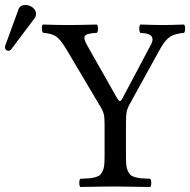

<svg xmlns="http://www.w3.org/2000/svg" viewBox="-54 -745 761 767"><path d="M449.2 -122.1Q449.2 -100.6 450.4 -86.7Q451.7 -72.8 456.5 -62.3Q461.4 -51.8 467 -46.4Q472.7 -41 485.4 -37.4Q498 -33.7 510.5 -32.7Q522.9 -31.7 545.9 -30.8Q550.3 -26.4 550.3 -14.4Q550.3 -2.4 545.9 2Q446.3 0 407.2 0Q364.7 0 267.1 2Q262.7 -2.4 262.7 -14.4Q262.7 -26.4 267.1 -30.8Q290 -31.7 302.5 -32.7Q314.9 -33.7 327.6 -37.4Q340.3 -41 345.9 -46.4Q351.6 -51.8 356.4 -62.3Q361.3 -72.8 362.5 -86.7Q363.8 -100.6 363.8 -122.1V-249Q363.8 -276.9 360.1 -290.8Q356.4 -304.7 342.8 -326.2L211.9 -546.9Q187 -588.4 169.4 -599.9Q151.9 -611.3 118.2 -613.8Q113.8 -618.2 113.3 -630.4Q112.8 -642.6 117.2 -647Q176.8 -645 219.2 -645Q260.7 -645 333 -647Q337.4 -642.6 337.4 -630.4Q337.4 -618.2 333 -613.8Q291.5 -611.8 284.9 -601.1Q278.3 -590.3 296.9 -559.1L413.1 -354Q421.4 -340.8 424.8 -340.8Q428.7 -340.8 435.1 -352.1L545.9 -561Q557.6 -580.6 554.9 -591.8Q552.2 -603 541.3 -607.7Q530.3 -612.3 506.8 -613.8Q502.4 -618.2 502.4 -630.4Q502.4 -642.6 506.8 -647Q571.3 -645 598.1 -645Q625.5 -645 681.2 -647Q685.5 -642.6 685.5 -630.4Q685.5 -618.2 681.2 -613.8Q645.5 -610.8 625.7 -598.4Q606 -585.9 585.9 -549.8L466.8 -334Q455.1 -313.5 452.1 -298.6Q449.2 -283.7 449.2 -257.8ZM47.9 -725.1Q63.5 -725.1 76.7 -714.8Q89.8 -704.6 89.8 -689.9Q89.8 -679.2 84 -671.9L-7.8 -549.8Q-13.7 -542 -20 -542Q-25.9 -542 -30 -545.9Q-34.2 -549.8 -34.2 -555.2Q-34.2 -559.1 -32.2 -564.9L20 -708Q25.9 -725.1 47.9 -725.1Z"/></svg>

Font: Common Serif
Style: Regular
Weight: 400
Designer: Philipp H. Poll, Khaled Hosny
Foundry: Stefan Peev, Context Ltd.
Version: Version 1.026